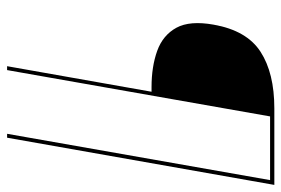

<svg xmlns="http://www.w3.org/2000/svg" viewBox="-146 -569 793 541"><g transform="rotate(90 250.5 -298.5)"><path d="M166.5 78 238.5 -329H225.5Q167.5 -329 123.2 -345Q79 -361 58.2 -399Q37.5 -437 49.5 -504Q66 -597.5 126 -636.2Q186 -675 285.5 -675H501L368 78H357L487.5 -663H308L177.5 78Z"/></g></svg>

Font: Anybody ExtraExpanded Thin
Style: Italic
Weight: 100
Width: 8
Italic angle: -10°
Designer: Tyler Finck
Foundry: Etcetera Type Company
Version: Version 1.010; ttfautohint (v1.8.3) -l 8 -r 50 -G 200 -x 14 